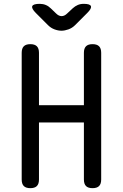

<svg xmlns="http://www.w3.org/2000/svg" viewBox="-20 -970 640 1000"><path d="M417 -332H183V-35Q183 -12 172 -1Q161 10 138 10Q115 10 104 -1Q93 -12 93 -35V-695Q93 -718 104 -729Q115 -740 138 -740Q161 -740 172 -729Q183 -718 183 -695V-422H417V-695Q417 -718 428 -729Q439 -740 462 -740Q485 -740 496 -729Q507 -718 507 -695V-35Q507 -12 496 -1Q485 10 462 10Q439 10 428 -1Q417 -12 417 -35ZM187 -950Q204 -950 218.5 -944Q233 -938 245 -926L272 -900Q286 -886 301 -886Q316 -886 330 -900L359 -927Q371 -938 385 -944Q399 -950 416 -950Q449 -950 453.5 -938Q458 -926 435 -903L371 -839Q356 -824 336.5 -817Q317 -810 300 -810Q283 -810 264 -817Q245 -824 230 -839L167 -902Q143 -926 148 -938Q153 -950 187 -950Z"/></svg>

Font: Maple Mono
Style: Regular
Weight: 400
Monospace: yes
Designer: subframe7536
Version: Version 7.300